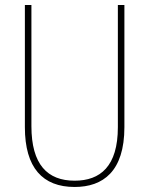

<svg xmlns="http://www.w3.org/2000/svg" viewBox="-20 -734 594 764"><path d="M475 -228V-714H449V-228C449 -72 379 -15 277 -15C169 -15 105 -79 105 -232V-714H79V-228C79 -66 150 10 277 10C390 10 475 -52 475 -228Z"/></svg>

Font: Noto Sans Sinhala Condensed Thin
Style: Regular
Weight: 100
Width: 3
Designer: Jelle Bosma - Monotype Design Team
Foundry: Monotype Imaging Inc.
Version: Version 2.006